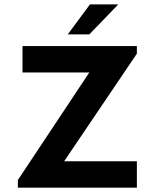

<svg xmlns="http://www.w3.org/2000/svg" viewBox="-20 -867 696 887"><path d="M84 -654.3V-532.2H392.6L62.5 -35.2V0H612.3V-122.1H276.4L612.3 -619.1V-654.3ZM395.5 -846.7 293 -708H392.6L526.4 -846.7Z"/></svg>

Font: Sen-gleads
Style: Bold
Weight: 700
Designer: Kosal Sen, Philatype
Foundry: Philatype
Version: Version 1.004; ttfautohint (v1.8.3)